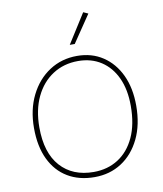

<svg xmlns="http://www.w3.org/2000/svg" viewBox="-102 -1051 967 1140"><g transform="rotate(-10 381.5 -481.0)"><path d="M376 7Q283 7 214.5 -34Q146 -75 108.5 -153Q71 -231 71 -342Q71 -453 113.5 -538.5Q156 -624 229.5 -672Q303 -720 396 -720Q485 -720 551.5 -676Q618 -632 655 -553.5Q692 -475 692 -369Q692 -254 651 -169.5Q610 -85 539 -39Q468 7 376 7ZM376 -24Q460 -24 524 -65Q588 -106 624 -184Q660 -262 660 -373Q660 -471 627.5 -541.5Q595 -612 536 -650.5Q477 -689 397 -689Q311 -689 244.5 -646Q178 -603 140.5 -524.5Q103 -446 103 -340Q103 -187 176 -105.5Q249 -24 376 -24ZM366 -792 478 -969 507 -956 396 -792Z"/></g></svg>

Font: Livvic Thin
Style: Regular
Weight: 250
Designer: Jacques Le Bailly, Baron von Fonthausen
Version: Version 1.001; ttfautohint (v1.8.2)